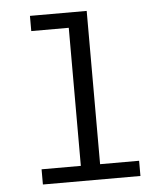

<svg xmlns="http://www.w3.org/2000/svg" viewBox="-50 -710 662 755"><g transform="rotate(-5 281.5 -332.5)"><path d="M89 0V-60H244V-605H96V-665H320V-60H474V0Z"/></g></svg>

Font: Inconsolata SemiExpanded Thin
Style: Regular
Weight: 100
Width: 6
Monospace: yes
Designer: Raph Levien, Cyreal, Brenton Simpson
Foundry: Raph Levien, Cyreal, Google
Version: Version 3.100; ttfautohint (v1.8.4.7-5d5b)